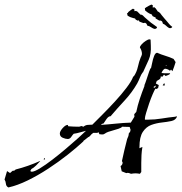

<svg xmlns="http://www.w3.org/2000/svg" viewBox="-154 -696 798 844"><path d="M-117 128Q-127 123 -128 112Q-129 101 -134 93L-123 56L-111 64H-109L-99 55L-91 54L-85 49Q-30 35 21 12H23Q16 20 5 31Q-6 42 -16 47L-21 56L-15 59Q-3 59 21.5 44Q46 29 76 6Q106 -17 136 -42.5Q166 -68 189.5 -89Q213 -110 224 -121Q211 -118 197.5 -114Q184 -110 170 -108Q165 -103 159 -94Q153 -85 144 -85Q134 -85 121.5 -90.5Q109 -96 109 -109Q109 -119 121.5 -133Q134 -147 144 -147L146 -141Q158 -140 170 -139.5Q182 -139 194 -139L204 -142L213 -139Q221 -146 231.5 -147Q242 -148 252 -148Q268 -164 295 -191Q322 -218 351 -249.5Q380 -281 402 -310Q424 -339 431 -358L433 -361L434 -360Q447 -379 452 -402Q457 -425 465 -445V-444Q466 -446 468 -451Q470 -456 470 -458Q470 -474 461 -487Q461 -493 469 -501.5Q477 -510 487 -516.5Q497 -523 503 -523Q508 -523 508 -521L509 -496Q511 -459 500 -434Q489 -409 474 -377V-379Q466 -368 461 -355Q456 -342 449 -329Q426 -289 394 -254.5Q362 -220 332 -185H331Q323 -185 314 -172.5Q305 -160 301 -153H298L290 -148V-147Q322 -149 355 -152.5Q388 -156 421 -157L437 -183L436 -194L445 -204Q451 -233 460.5 -261.5Q470 -290 481 -318V-322Q484 -328 490 -346.5Q496 -365 501.5 -381Q507 -397 510 -397Q512 -404 515 -420Q518 -436 523.5 -450Q529 -464 537 -464Q555 -456 573.5 -450.5Q592 -445 609 -437L618 -423Q615 -413 611.5 -403Q608 -393 604 -383L598 -390L593 -385Q584 -393 571 -394Q566 -392 562 -386.5Q558 -381 556 -375Q562 -374 568.5 -374Q575 -374 582 -374H594Q593 -369 586 -366.5Q579 -364 574 -362L567 -368L559 -358L553 -361Q553 -350 545 -346L535 -340L531 -329L544 -322L541 -309L534 -305L529 -306Q525 -300 517 -281.5Q509 -263 501.5 -241Q494 -219 488.5 -200.5Q483 -182 483 -175V-170H497Q527 -170 557 -175Q587 -180 617 -183L621 -185L624 -183Q618 -168 599.5 -164Q581 -160 557.5 -157.5Q534 -155 511.5 -147Q489 -139 474 -116.5Q459 -94 459 -49V-44L460 -45L472 -50Q469 -32 468 -14.5Q467 3 467 20V60L461 68Q456 67 451 66.5Q446 66 441 66Q437 66 432 66.5Q427 67 422 68Q418 66 412.5 64.5Q407 63 401 65Q392 62 381 57L376 34Q385 29 385 18L382 12Q387 -13 393 -37Q399 -61 405 -85Q408 -91 410 -97Q412 -103 412 -109L418 -117L420 -125L416 -138L382 -139Q382 -135 367 -130Q352 -125 335.5 -120.5Q319 -116 314 -113Q310 -111 305 -107.5Q300 -104 294 -105L283 -106L279 -115L274 -112H256L246 -104H247L237 -94H235L212 -76L213 -75Q183 -47 143 -15.5Q103 16 58 45.5Q13 75 -32 97Q-77 119 -117 128ZM577 -406 578 -409H576L574 -407ZM565 -320 561 -321 568 -331 571 -321ZM526 -310 531 -317 530 -320 520 -313ZM38 5 40 -1 43 0 44 4 43 5ZM589 -573Q582 -577 576 -583Q570 -589 562 -592Q561 -594 560 -598.5Q559 -603 555 -604Q554 -606 551.5 -605.5Q549 -605 545 -606L530 -615L529 -621Q526 -620 525 -621L517 -625Q514 -629 514.5 -630.5Q515 -632 509 -634L502 -637L494 -642L484 -650L483 -658V-661H485L487 -662Q487 -664 488.5 -664Q490 -664 491 -665L501 -671Q506 -673 509.5 -675Q513 -677 517 -673Q519 -672 517.5 -668Q516 -664 518 -663L524 -664Q527 -664 527 -662L528 -660L529 -661L540 -645Q541 -644 544 -644L547 -640L548 -641L557 -629Q561 -624 569.5 -614Q578 -604 580 -602Q585 -596 590 -590Q595 -584 602 -579Q603 -579 603 -577Q602 -575 598 -573Q594 -571 589 -573ZM524 -569Q516 -572 509 -577Q502 -582 494 -583Q493 -585 491 -589.5Q489 -594 485 -595Q484 -597 481.5 -595.5Q479 -594 475 -595L459 -601L456 -607Q453 -605 452 -605L444 -609Q440 -612 440.5 -613.5Q441 -615 434 -616L427 -618L418 -621L407 -627L405 -635L404 -638H406L408 -639Q408 -641 409.5 -642Q411 -643 411 -644L420 -651Q425 -654 428 -656.5Q431 -659 436 -655Q438 -655 437 -650.5Q436 -646 438 -647L444 -648Q447 -648 447 -646L448 -645L449 -646L463 -632Q464 -631 465 -631.5Q466 -632 467 -632L471 -629L472 -630L482 -620Q487 -615 497.5 -606.5Q508 -598 510 -596Q516 -592 522 -587.5Q528 -583 535 -578Q536 -578 536 -576Q537 -574 533 -571Q529 -568 524 -569Z"/></svg>

Font: Kolker Brush
Style: Regular
Weight: 400
Designer: Robert E. Leuschke
Foundry: Robert E. Leuschke
Version: Version 1.010; ttfautohint (v1.8.3)